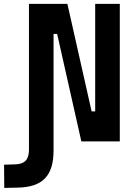

<svg xmlns="http://www.w3.org/2000/svg" viewBox="-82 -713 687 968"><path d="M-60.5 234.4 -61.5 117.2 -6.3 115.7Q30.8 114.7 47.4 96.9Q64 79.1 64 43V-693.4H257.8L379.9 -151.4H397.9V-693.4H522V0H328.1L206.1 -542H188V46.9Q188 141.6 144.5 186.5Q101.1 231.4 7.3 232.9Z"/></svg>

Font: Caskaydia Cove
Style: Bold
Weight: 700
Monospace: yes
Designer: Aaron Bell
Foundry: Saja Typeworks
Version: Version 4.300; ttfautohint (v1.8.3)